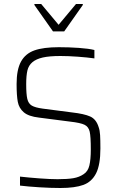

<svg xmlns="http://www.w3.org/2000/svg" viewBox="-20 -932 585 960"><path d="M80 -4V-49Q124 -44 178 -40Q232 -36 268 -36Q317 -36 346.5 -41Q376 -46 398 -61Q420 -75 427 -105Q434 -135 434 -185Q434 -249 428.5 -273.5Q423 -298 403 -308Q383 -318 330 -324L175 -344Q123 -350 99 -370.5Q75 -391 69 -422.5Q63 -454 63 -512Q63 -584 85 -624Q107 -664 152 -680Q197 -696 274 -696Q325 -696 374.5 -692.5Q424 -689 452 -682V-640Q417 -645 369 -648.5Q321 -652 282 -652Q227 -652 194 -644.5Q161 -637 142 -621Q123 -605 117 -579.5Q111 -554 111 -511Q111 -461 116.5 -437.5Q122 -414 139 -404Q156 -394 193 -389L339 -370Q401 -363 431 -349.5Q461 -336 473 -297Q479 -281 480.5 -256.5Q482 -232 482 -190Q482 -108 460.5 -65.5Q439 -23 397 -7.5Q355 8 282 8Q235 8 178 4.5Q121 1 80 -4ZM245 -775 152 -907V-912H186L273 -808L360 -912H394V-907L301 -775Z"/></svg>

Font: Saira Semi Condensed ExtraLight
Style: Regular
Weight: 200
Width: 4
Designer: Hector Gatti with collaboration of the Omnibus-Type team
Foundry: Omnibus-Type
Version: Version 1.001; ttfautohint (v1.8)